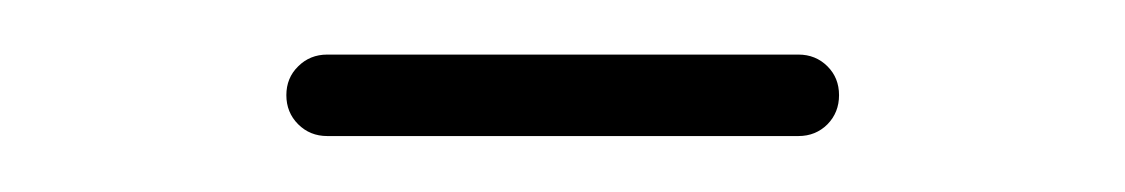

<svg xmlns="http://www.w3.org/2000/svg" viewBox="-20 -654 410 70"><path d="M84.4 -619.3Q84.4 -625.6 88.7 -629.8Q93 -634.1 99.3 -634.1H271.1Q277.4 -634.1 281.7 -629.8Q285.9 -625.6 285.9 -619.3Q285.9 -613 281.7 -608.7Q277.4 -604.4 271.1 -604.4H99.3Q93 -604.4 88.7 -608.7Q84.4 -613 84.4 -619.3Z"/></svg>

Font: 26F Galaxy Hebrew Light
Style: Regular
Weight: 300
Designer: C₂₉H₂₅N₃O₅
Version: Version 1.000